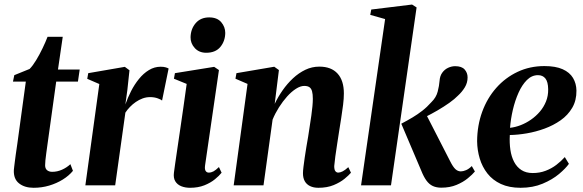

<svg xmlns="http://www.w3.org/2000/svg" viewBox="-20 -836 2628 866"><path d="M194 -183.5Q191 -161 188.5 -143.5Q186 -126 184.8 -113Q183.5 -100 183.5 -90.5Q183.5 -75.5 192.5 -68.2Q201.5 -61 215.5 -61Q238 -61 259.5 -70.5Q281 -80 297.5 -95.5L309 -65.5Q291 -43.5 263.2 -26.2Q235.5 -9 202 1Q168.5 11 131.5 11Q91 11 65.8 -9Q40.5 -29 42.5 -69.5Q43 -74.5 44 -83.5Q45 -92.5 46.8 -106.2Q48.5 -120 51.2 -139.8Q54 -159.5 58 -186.5L96.5 -468H38.5L44.5 -497L113.5 -525Q127.5 -539 143 -564.5Q158.5 -590 172.2 -618.8Q186 -647.5 194.5 -670H263L241.5 -522.5H339.5L331.5 -468H233.5Z M365 0 428 -457 373.5 -480.5 378 -506 543 -534.5 564 -519 554.5 -430.5 545.5 -365Q556 -395 571.2 -425Q586.5 -455 606.8 -480Q627 -505 651.8 -520Q676.5 -535 704.5 -535Q718.5 -535 727.5 -532.2Q736.5 -529.5 740.5 -527L711 -382.5Q707.5 -386.5 692 -392.2Q676.5 -398 657 -398Q639.5 -398 623.2 -392Q607 -386 592.5 -376Q578 -366 566 -353.5Q554 -341 545.5 -328L499.5 0Z M837 11Q815 11 797.2 3.8Q779.5 -3.5 770.5 -18.5Q761.5 -33.5 764.5 -57Q766 -69 770 -97.2Q774 -125.5 780 -165.8Q786 -206 793 -254Q800 -302 807.5 -354Q815 -406 822 -457.5L764.5 -481L769 -506L946 -534.5L967.5 -520L905 -90.5Q902.5 -72.5 907.5 -65Q912.5 -57.5 921.5 -57.5Q932.5 -57.5 942.8 -63Q953 -68.5 967.5 -82.5L979.5 -57Q969 -43.5 949.5 -27.5Q930 -11.5 901.8 -0.2Q873.5 11 837 11ZM910 -598Q878 -598 858.5 -619.2Q839 -640.5 839.5 -668.5Q840.5 -706 862.8 -731.8Q885 -757.5 923.5 -757.5Q959.5 -757.5 977.8 -736Q996 -714.5 996 -687.5Q995.5 -650.5 973.8 -624.2Q952 -598 910 -598Z M1219 -367.5Q1234 -399 1254.8 -428.8Q1275.5 -458.5 1301.5 -482.8Q1327.5 -507 1357.2 -521.2Q1387 -535.5 1420.5 -535.5Q1474 -535.5 1502.5 -504.2Q1531 -473 1531 -414.5Q1531 -392 1527.5 -363.2Q1524 -334.5 1519 -303.5Q1514 -272.5 1509.5 -243.5Q1505.5 -216.5 1500.8 -187Q1496 -157.5 1492.5 -131Q1489 -104.5 1487.5 -87Q1487.5 -70 1492.8 -63.8Q1498 -57.5 1505.5 -57.5Q1514 -57.5 1525.2 -63Q1536.5 -68.5 1551 -82L1563 -57Q1553.5 -45.5 1534 -29.5Q1514.5 -13.5 1485 -1.2Q1455.5 11 1416 11Q1394 11 1378.2 3.2Q1362.5 -4.5 1354.5 -19Q1346.5 -33.5 1346.5 -54.5Q1346.5 -65 1348.8 -83.8Q1351 -102.5 1354.5 -126Q1358 -149.5 1362 -174Q1366 -198.5 1370 -220.5Q1373.5 -244 1377.2 -268Q1381 -292 1384.2 -314.5Q1387.5 -337 1389.2 -356.5Q1391 -376 1391 -390Q1391 -411.5 1387.5 -424.2Q1384 -437 1375.5 -442.8Q1367 -448.5 1352.5 -448.5Q1335 -448.5 1314.8 -435.5Q1294.5 -422.5 1275 -400.8Q1255.5 -379 1238.2 -351.8Q1221 -324.5 1209.5 -296.5L1168.5 0H1034L1096.5 -457.5L1042 -481L1046.5 -506L1217 -535L1238 -520Z M1608.5 0 1717 -750 1650 -769 1654.5 -793 1838.5 -815.5 1859 -802.5 1743.5 0ZM1970.5 10.5Q1948.5 10.5 1932.2 3Q1916 -4.5 1903.5 -21.5Q1891 -38.5 1879.5 -67.5L1790 -278Q1817.5 -292.5 1840.5 -306.2Q1863.5 -320 1884.8 -336.5Q1906 -353 1926 -375.5Q1947.5 -396.5 1954.2 -423Q1961 -449.5 1962.5 -470.5Q1964 -493.5 1974.8 -508.2Q1985.5 -523 2001.2 -530.2Q2017 -537.5 2033 -537.5Q2062.5 -537.5 2075.8 -522.5Q2089 -507.5 2089 -487Q2089 -462.5 2076.5 -442Q2064 -421.5 2046 -405Q2031 -389.5 2006.8 -372.2Q1982.5 -355 1953.8 -338.2Q1925 -321.5 1896.2 -307.2Q1867.5 -293 1844 -283.5L1898 -328L2010.5 -108.5Q2023 -83.5 2034 -73.2Q2045 -63 2058.5 -63Q2069 -63 2082 -68.5Q2095 -74 2108 -87L2122 -62.5Q2111 -49 2090 -31.8Q2069 -14.5 2039 -2Q2009 10.5 1970.5 10.5Z M2546 -97Q2531.5 -76.5 2501.5 -51.2Q2471.5 -26 2427.5 -7.5Q2383.5 11 2328 11Q2276.5 11 2239.2 -6.2Q2202 -23.5 2178.5 -53.5Q2155 -83.5 2143.8 -121Q2132.5 -158.5 2132 -199Q2132.5 -270.5 2155 -332Q2177.5 -393.5 2218.5 -439.8Q2259.5 -486 2314.8 -512Q2370 -538 2435.5 -538Q2486 -538 2517.8 -523.8Q2549.5 -509.5 2564.5 -484.5Q2579.5 -459.5 2580 -427.5Q2580.5 -383 2561 -349.8Q2541.5 -316.5 2508.8 -293.5Q2476 -270.5 2436.5 -256Q2397 -241.5 2356 -234.5Q2315 -227.5 2279.5 -227Q2277.5 -191.5 2282 -160.5Q2286.5 -129.5 2298.8 -106Q2311 -82.5 2331.8 -69Q2352.5 -55.5 2383 -55.5Q2414.5 -55.5 2441.2 -65.8Q2468 -76 2489.5 -92.5Q2511 -109 2527.5 -127.5ZM2406.5 -497Q2378.5 -497 2356.5 -475Q2334.5 -453 2318.8 -417.8Q2303 -382.5 2293.2 -340.8Q2283.5 -299 2280.5 -259.5Q2304 -262 2328.5 -271.5Q2353 -281 2375.2 -296.5Q2397.5 -312 2415 -332.5Q2432.5 -353 2442.8 -378.5Q2453 -404 2452.5 -433.5Q2452 -467 2440 -482Q2428 -497 2406.5 -497Z"/></svg>

Font: Merriweather 96pt
Style: Bold Italic
Weight: 700
Italic angle: -7.8°
Version: Version 2.101